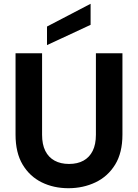

<svg xmlns="http://www.w3.org/2000/svg" viewBox="-20 -981 728 1013"><path d="M341 12Q263 12 200 -19Q137 -50 99.5 -112.5Q62 -175 62 -271V-700H202V-270Q202 -219 219 -185Q236 -151 268 -133.5Q300 -116 344 -116Q389 -116 420.5 -133.5Q452 -151 469 -185Q486 -219 486 -270V-700H626V-271Q626 -175 587.5 -112.5Q549 -50 484 -19Q419 12 341 12ZM228 -743V-841L458 -961V-850Z"/></svg>

Font: DM Sans 24pt ExtraBold
Style: Regular
Weight: 800
Designer: Colophon Foundry, Jonny Pinhorn
Foundry: Colophon Foundry
Version: Version 4.004;gftools[0.9.30]